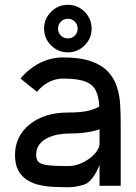

<svg xmlns="http://www.w3.org/2000/svg" viewBox="-20 -767 561 793"><path d="M260.3 -81.1Q293.9 -81.1 323.7 -96.4Q353.5 -111.8 372.1 -132.8Q390.6 -153.8 391.1 -171.9V-232.9Q339.4 -215.3 260.3 -215.3Q241.7 -215.3 219.2 -211.2Q196.8 -207 176.3 -197.3Q155.8 -187.5 142.6 -170.4Q129.4 -153.3 129.4 -127Q129.4 -108.9 138.4 -98.9Q147.5 -88.9 175.5 -85Q203.6 -81.1 260.3 -81.1ZM478.5 0.5H391.1V-85Q362.3 -16.6 328.6 -5.1Q294.9 6.3 260.3 6.3Q234.4 6.3 204.6 5.1Q174.8 3.9 146 -2.2Q117.2 -8.3 93.8 -22.5Q70.3 -36.6 56.2 -61.8Q42 -86.9 42 -127Q42 -204.6 102.8 -253.4Q163.6 -302.2 260.3 -302.2Q314 -302.2 344.2 -309.6Q374.5 -316.9 390.1 -327.1Q388.2 -366.7 376 -392.3Q363.8 -418 332.5 -430.2Q301.3 -442.4 240.7 -442.4Q194.8 -442.4 155.3 -410.6Q143.1 -400.4 132.8 -387.7L64.9 -442.4Q80.6 -461.9 99.6 -477.5Q163.6 -529.8 240.7 -529.8Q312 -529.8 356.9 -513.7Q401.9 -497.6 427 -470Q452.1 -442.4 463.1 -407.7Q474.1 -373 476.3 -335.2Q478.5 -297.4 478.5 -261.7ZM260.3 -608.4Q277.3 -608.4 289.1 -620.1Q300.8 -631.8 300.8 -648.9Q300.8 -666 289.1 -677.7Q277.3 -689.5 260.3 -689.5Q243.2 -689.5 231.4 -677.7Q219.7 -666 219.7 -648.9Q219.7 -631.8 231.4 -620.1Q243.2 -608.4 260.3 -608.4ZM260.3 -550.8Q219.7 -550.8 190.9 -579.6Q162.1 -608.4 162.1 -648.9Q162.1 -689.5 190.9 -718.3Q219.7 -747.1 260.3 -747.1Q300.8 -747.1 329.6 -718.3Q358.4 -689.5 358.4 -648.9Q358.4 -608.4 329.6 -579.6Q300.8 -550.8 260.3 -550.8Z"/></svg>

Font: Qaz
Style: Regular
Weight: 400
Designer: GGBotNet
Foundry: f0n7
Version: 0.70